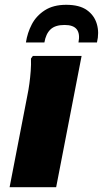

<svg xmlns="http://www.w3.org/2000/svg" viewBox="-20 -780 429 800"><path d="M20 0 94 -382Q99 -406 102.5 -432Q106 -458 108 -484.5Q110 -511 109 -536L117 -547H320L214 0ZM256 -760Q311 -760 342 -738Q373 -716 383.5 -680Q394 -644 384 -603H307Q314 -639 300 -657.5Q286 -676 249 -676Q210 -676 190.5 -657.5Q171 -639 165 -603H88Q94 -643 112.5 -678.5Q131 -714 166.5 -737Q202 -760 256 -760Z"/></svg>

Font: Kufam ExtraBold
Style: Italic
Weight: 800
Italic angle: -11°
Designer: Artur Schmal
Foundry: Original Type
Version: Version 1.301; ttfautohint (v1.8.3)